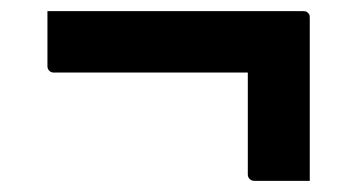

<svg xmlns="http://www.w3.org/2000/svg" viewBox="-20 -465 640 344"><path d="M65 -445H524Q528 -445 530 -443.5Q532 -442 533.5 -440Q535 -438 535 -434Q535 -361 535 -287.5Q535 -214 535 -141Q510 -141 485.5 -141Q461 -141 435 -141Q432 -141 429.5 -142.5Q427 -144 425.5 -146.5Q424 -149 424 -152Q424 -209 424 -267Q424 -325 424 -382L464 -335H76Q73 -335 70.5 -336.5Q68 -338 66.5 -340.5Q65 -343 65 -346Q65 -371 65 -396Q65 -421 65 -445Z"/></svg>

Font: Recursive SemiBold
Style: Regular
Weight: 600
Version: Version 1.085